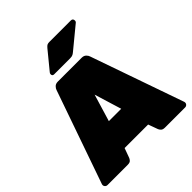

<svg xmlns="http://www.w3.org/2000/svg" viewBox="-243 -1080 1241 1241"><g transform="rotate(-45 377.5 -460.0)"><path d="M22 0Q13 0 6.5 -6.5Q0 -13 0 -22Q0 -26 1 -29L224 -667Q227 -678 238 -689Q249 -700 269 -700H486Q506 -700 517 -689Q528 -678 531 -667L754 -29Q755 -26 755 -22Q755 -13 748.5 -6.5Q742 0 733 0H548Q529 0 520.5 -8.5Q512 -17 509 -25L485 -91H270L246 -25Q243 -17 235 -8.5Q227 0 207 0ZM321 -286H434L377 -472ZM285 -750Q269 -750 269 -766Q269 -774 274 -779L374 -901Q385 -914 392.5 -917Q400 -920 411 -920H607Q626 -920 626 -900Q626 -893 621 -888L474 -767Q466 -760 457 -755Q448 -750 432 -750Z"/></g></svg>

Font: Rubik Black
Style: Regular
Weight: 900
Designer: Hubert and Fischer
Foundry: Hubert and Fischer
Version: Version 2.300;gftools[0.9.30]